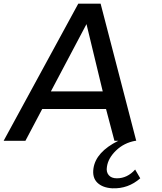

<svg xmlns="http://www.w3.org/2000/svg" viewBox="-57 -770 885 1050"><path d="M682.1 157.2 710 205.1Q644 263.2 557.1 259.8Q503.9 256.8 475.3 229Q446.8 201.2 454.1 150.9Q467.3 61 589.8 0H568.8L522.9 -173.8H173.8L82 0H-37.1L371.1 -750H493.2L688 0H683.1Q621.1 11.2 577.6 53.2Q534.2 95.2 527.8 142.1Q522.9 169.9 537.4 187.5Q551.8 205.1 582 205.1Q639.2 205.1 682.1 157.2ZM221.2 -270H504.9L416 -638.2Z"/></svg>

Font: Oakes Grotesk
Style: Medium Italic
Weight: 500
Designer: Samuel Oakes
Foundry: Samuel Oakes
Version: Version 1.0 | wf-rip DC20170320